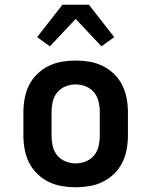

<svg xmlns="http://www.w3.org/2000/svg" viewBox="-20 -784 640 812"><path d="M300 8Q271 8 241.5 3Q212 -2 185.5 -15Q159 -28 137.5 -49Q116 -70 103 -96Q90 -122 84.5 -151.5Q79 -181 79 -210V-310Q79 -339 84.5 -368.5Q90 -398 103 -424Q116 -450 137.5 -471Q159 -492 185.5 -505Q212 -518 241.5 -523Q271 -528 300 -528Q329 -528 358.5 -523Q388 -518 414.5 -505Q441 -492 462.5 -471Q484 -450 497 -424Q510 -398 515.5 -368.5Q521 -339 521 -310V-210Q521 -181 515.5 -151.5Q510 -122 497 -96Q484 -70 462.5 -49Q441 -28 414.5 -15Q388 -2 358.5 3Q329 8 300 8ZM300 -93Q322 -93 343 -101.5Q364 -110 378 -127Q392 -144 397 -166Q402 -188 402 -210V-310Q402 -332 397 -354Q392 -376 378 -393Q364 -410 343 -418.5Q322 -427 300 -427Q278 -427 257 -418.5Q236 -410 222 -393Q208 -376 203 -354Q198 -332 198 -310V-210Q198 -188 203 -166Q208 -144 222 -127Q236 -110 257 -101.5Q278 -93 300 -93ZM191 -588 137 -627 244 -764H356L463 -627L409 -588L300 -704Z"/></svg>

Font: Iosevka Etoile
Style: Bold
Weight: 700
Designer: Belleve Invis
Foundry: Belleve Invis
Version: Version 28.1.0; ttfautohint (v1.8.4)